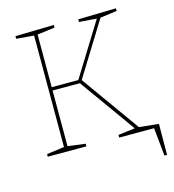

<svg xmlns="http://www.w3.org/2000/svg" viewBox="-123 -795 960 1057"><g transform="rotate(-15 357.5 -266.0)"><path d="M591 -23 580 -28 683 -15V0H468V-15L571 -28L567 -23L333 -350L346 -345H174L181 -352V-21L174 -29L281 -15V0H61V-15L168 -29L161 -21V-671L168 -663L61 -672V-687L281 -692V-677L174 -663L181 -671V-357L174 -364H340L329 -358L522 -670L526 -664L419 -672V-687L635 -692V-677L532 -663L543 -670L347 -353V-364ZM574 -29 699 -16 698 160H683L667 0H574Z"/></g></svg>

Font: Bitter Thin
Style: Regular
Weight: 100
Designer: Sol Matas, and Bitter project Authors
Foundry: Sol Matas
Version: Version 2.002